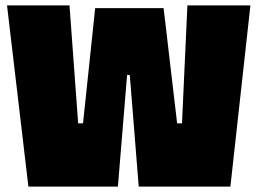

<svg xmlns="http://www.w3.org/2000/svg" viewBox="-20 -690 955 710"><path d="M85 0 6 -670H237L269 -234H287L332 -660H585L635 -234H653L673 -670H906L832 0H493L460 -412L450 -413L416 0Z"/></svg>

Font: Titillium Web Black
Style: Regular
Weight: 900
Version: Version 1.002;PS 35.000;hotconv 1.0.70;makeotf.lib2.5.55311